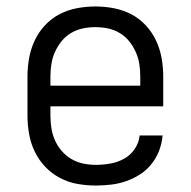

<svg xmlns="http://www.w3.org/2000/svg" viewBox="-20 -562 590 594"><path d="M277 12Q248 12 219.5 7Q191 2 165.5 -11.5Q140 -25 120 -46Q100 -67 87.5 -93Q75 -119 70 -147.5Q65 -176 65 -205V-325Q65 -354 70 -382Q75 -410 87 -436Q99 -462 119 -483.5Q139 -505 164 -518Q189 -531 217.5 -536.5Q246 -542 275 -542Q304 -542 332.5 -536.5Q361 -531 386 -518Q411 -505 431 -483.5Q451 -462 463 -436Q475 -410 480 -382Q485 -354 485 -325V-233H136V-205Q136 -185 139 -165.5Q142 -146 150 -128Q158 -110 171 -95Q184 -80 201 -70Q218 -60 237.5 -56Q257 -52 277 -52Q299 -52 321.5 -56Q344 -60 364 -71Q384 -82 397 -101.5Q410 -121 412 -143H483Q481 -119 472.5 -96.5Q464 -74 449 -55Q434 -36 414 -23Q394 -10 371.5 -2Q349 6 325 9Q301 12 277 12ZM136 -297H414V-325Q414 -345 411 -364Q408 -383 400 -401Q392 -419 379.5 -434.5Q367 -450 350 -460Q333 -470 314 -474Q295 -478 275 -478Q255 -478 236 -474Q217 -470 200 -460Q183 -450 170.5 -434.5Q158 -419 150 -401Q142 -383 139 -364Q136 -345 136 -325Z"/></svg>

Font: Lode
Style: Regular
Weight: 400
Monospace: yes
Designer: Belleve Invis
Foundry: Belleve Invis
Version: Version 29.2.0; ttfautohint (v1.8.3)